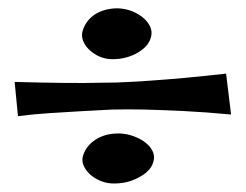

<svg xmlns="http://www.w3.org/2000/svg" viewBox="-20 -555 582 454"><path d="M251 -535.2Q268.6 -536.1 285.6 -530.8Q302.7 -525.4 315.4 -515.6Q328.1 -505.9 334.5 -493.2Q340.8 -480.5 336.9 -466.8Q333 -452.1 320.8 -441.4Q308.6 -430.7 293.5 -424.3Q278.3 -418 262.2 -416Q246.1 -414.1 233.4 -416Q220.7 -418 209 -424.3Q197.3 -430.7 188.5 -439.9Q179.7 -449.2 175.8 -460.4Q171.9 -471.7 175.8 -483.4Q183.6 -506.8 203.1 -520Q222.7 -533.2 251 -535.2ZM254.9 -239.3Q272.5 -240.2 290 -234.9Q307.6 -229.5 320.8 -220.2Q334 -210.9 340.3 -198.7Q346.7 -186.5 342.8 -172.9Q338.9 -158.2 326.7 -147.9Q314.5 -137.7 298.8 -130.9Q283.2 -124 266.1 -122.1Q249 -120.1 236.3 -122.1Q223.6 -124 210.9 -130.4Q198.2 -136.7 189.5 -146Q180.7 -155.3 176.8 -166Q172.9 -176.8 176.8 -188.5Q184.6 -210.9 205.6 -224.6Q226.6 -238.3 254.9 -239.3ZM14.6 -361.3Q83 -359.4 133.8 -358.9Q184.6 -358.4 218.8 -359.4Q257.8 -359.4 286.1 -361.3Q312.5 -362.3 347.7 -365.2Q377.9 -367.2 419.9 -371.1Q461.9 -375 514.6 -380.9L526.4 -284.2Q464.8 -290 413.1 -292.5Q361.3 -294.9 324.2 -295.9Q279.3 -296.9 244.1 -295.9Q209 -293.9 170.9 -292Q138.7 -290 99.1 -287.6Q59.6 -285.2 22.5 -280.3Z"/></svg>

Font: Irish Grover
Style: Regular
Weight: 400
Designer: Squid
Foundry: Font Diner, Inc DBA Sideshow
Version: Version 1.000